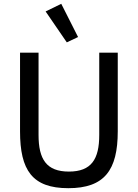

<svg xmlns="http://www.w3.org/2000/svg" viewBox="-20 -974 722 1006"><path d="M330 -752 389 -780 301 -954 219 -914ZM85 -698V-286C85 -82 149 12 338 12C527 12 597 -82 597 -286V-698H500V-267C500 -140 459 -75 341 -75C223 -75 182 -140 182 -267V-698Z"/></svg>

Font: IBM Plex Devanagari Text
Style: Regular
Weight: 450
Designer: Mike Abbink, Paul van der Laan, Pieter van Rosmalen, Erin McLaughlin
Foundry: Bold Monday
Version: Version 1.0